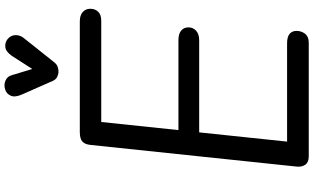

<svg xmlns="http://www.w3.org/2000/svg" viewBox="-286 -1088 1374 842"><g transform="rotate(-90 401.0 -667.0)"><path d="M136.5 0Q110.5 0 99.8 -15Q89 -30 91.5 -53.5L186.5 -957.5Q189 -982 201.5 -993Q214 -1004 243 -1004H727.5Q755.5 -1004 769.5 -991Q783.5 -978 783.5 -958Q783.5 -937 770.5 -923.5Q757.5 -910 730.5 -910H287L251.5 -571.5H646Q673.5 -571.5 687.8 -559.5Q702 -547.5 702 -527Q702 -508 687.5 -494.2Q673 -480.5 645 -480.5H241.5L201 -95H632Q660.5 -95 673.5 -84Q686.5 -73 686.5 -53.5Q686.5 -32.5 674 -16.2Q661.5 0 635 0ZM507.5 -1097.5Q497 -1097.5 485.2 -1103Q473.5 -1108.5 467.5 -1122L407.5 -1258Q394 -1288.5 402.5 -1307.2Q411 -1326 430 -1331.5Q450.5 -1338 469 -1329.8Q487.5 -1321.5 492.5 -1301.5L519.5 -1212.5L577 -1302Q596 -1329 616.5 -1330.8Q637 -1332.5 652 -1319.5Q668 -1305 668 -1285.2Q668 -1265.5 655 -1249.5L549.5 -1117Q539.5 -1104.5 528.8 -1101Q518 -1097.5 507.5 -1097.5Z"/></g></svg>

Font: Edu SA Hand Medium
Style: Regular
Weight: 500
Designer: Tina and Corey Anderson, Eben Sorkin, Mirko Velimirovic
Foundry: Google for Education
Version: Version 2.000